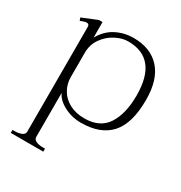

<svg xmlns="http://www.w3.org/2000/svg" viewBox="-167 -598 886 942"><g transform="rotate(30 276.5 -127.5)"><path d="M29 208H42Q64 208 80 201Q96 194 96 180V-415Q96 -430 81 -430Q70 -430 47 -420L41 -436L127 -471H147V-383Q175 -433 220.5 -456.5Q266 -480 319 -480Q416 -480 469.5 -420.5Q523 -361 523 -247Q523 -113 467 -51.5Q411 10 302 10Q249 10 205 -13.5Q161 -37 147 -70V179Q147 194 162.5 201Q178 208 200 208H213V225H29ZM472 -242Q472 -452 304 -452Q270 -452 233 -432.5Q196 -413 171.5 -378Q147 -343 147 -297V-159Q147 -121 165.5 -88.5Q184 -56 220 -36.5Q256 -17 305 -17Q393 -17 432.5 -78Q472 -139 472 -242Z"/></g></svg>

Font: Taviraj ExtraLight
Style: Regular
Weight: 200
Designer: Katatrad Team
Foundry: CadsonDemak
Version: Version 1.030